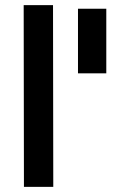

<svg xmlns="http://www.w3.org/2000/svg" viewBox="-20 -726 509 746"><path d="M72 -706H186L187 0H73ZM393 -441H283V-692H393Z"/></svg>

Font: Panefresco 800wt
Style: Regular
Weight: 800
Designer: Campivisivi
Foundry: Campivisivi & Chank Co
Version: Version 1.001